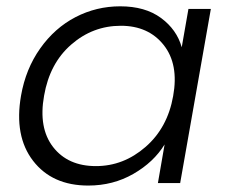

<svg xmlns="http://www.w3.org/2000/svg" viewBox="-20 -574 715 602"><path d="M45.9 -273.9Q60.5 -357.9 106 -422.1Q151.4 -486.3 216.8 -520.3Q282.2 -554.2 356.9 -554.2Q435.1 -554.2 484.6 -517.8Q534.2 -481.4 549.8 -425.8L570.8 -545.9H641.1L544.9 0H475.1L496.1 -121.1Q461.9 -65.4 398.2 -28.8Q334.5 7.8 256.8 7.8Q143.6 7.8 83.7 -69.8Q23.9 -147.5 45.9 -273.9ZM522.9 -272.9Q541 -372.6 493.2 -432.9Q445.3 -493.2 358.9 -493.2Q271 -493.2 203.4 -434.3Q135.7 -375.5 118.2 -273.9Q100.1 -172.9 146.5 -113Q192.9 -53.2 280.8 -53.2Q367.2 -53.2 436.3 -113.3Q505.4 -173.3 522.9 -272.9Z"/></svg>

Font: SVN-Poppins Light
Style: Italic
Weight: 300
Italic angle: -10°
Designer: Ninad Kale (Devanagari), Jonny Pinhorn (Latin)
Foundry: Indian Type Foundry
Version: Version 3.002 2017